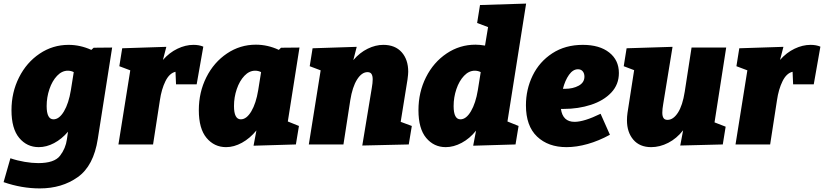

<svg xmlns="http://www.w3.org/2000/svg" viewBox="-54 -805 4592 1070"><path d="M468 -539 571 -540 491 -31Q468 119 379.5 182Q291 245 168 245Q67 245 -34 210L4 77Q42 90 83.5 97Q125 104 159 104Q249 104 280.5 63Q312 22 319 -29L325 -71Q290 -30 247.5 -7.5Q205 15 162 15Q96 15 53 -36.5Q10 -88 10 -191Q10 -290 52 -373.5Q94 -457 167 -506Q240 -555 328 -555Q393 -555 455 -527ZM341 -303 357 -403Q342 -411 324 -411Q291 -411 264 -382.5Q237 -354 221.5 -308.5Q206 -263 206 -214Q206 -140 244 -140Q276 -140 302.5 -184.5Q329 -229 341 -303Z M1079 -545 1042 -335H927L924 -405Q890 -397 868 -352.5Q846 -308 837 -246L799 0H606L672 -413L611 -436L627 -536L873 -544L854 -471Q890 -512 935 -533.5Q980 -555 1024 -555Q1056 -555 1079 -545Z M1615 -540 1550 -128 1612 -103 1595 0 1359 7 1375 -78Q1339 -34 1294.5 -9.5Q1250 15 1206 15Q1140 15 1097 -36.5Q1054 -88 1054 -191Q1054 -291 1096 -374.5Q1138 -458 1211 -507Q1284 -556 1372 -556Q1438 -556 1500 -527L1512 -539ZM1385 -303 1401 -403Q1386 -411 1368 -411Q1335 -411 1308 -382.5Q1281 -354 1265.5 -308.5Q1250 -263 1250 -214Q1250 -140 1288 -140Q1320 -140 1346.5 -184.5Q1373 -229 1385 -303Z M2179 -126 2241 -103 2224 0 1965 6 2018 -315Q2023 -343 2023 -363Q2023 -382 2016.5 -392.5Q2010 -403 1994 -403Q1962 -403 1936 -362Q1910 -321 1898 -246L1860 0H1667L1733 -413L1672 -436L1688 -536L1934 -544L1915 -470Q1951 -512 1995 -533.5Q2039 -555 2082 -555Q2148 -555 2184.5 -514Q2221 -473 2221 -405Q2221 -392 2217 -362Z M2878 -785 2774 -128 2836 -103 2819 0 2583 7 2599 -77Q2564 -33 2519 -9Q2474 15 2430 15Q2364 15 2321 -36.5Q2278 -88 2278 -191Q2278 -291 2320 -374.5Q2362 -458 2435 -507Q2508 -556 2596 -556Q2619 -556 2649 -551L2666 -654L2605 -677L2621 -777ZM2609 -303 2625 -403Q2610 -411 2592 -411Q2559 -411 2532 -382.5Q2505 -354 2489.5 -308.5Q2474 -263 2474 -214Q2474 -140 2512 -140Q2544 -140 2570.5 -185Q2597 -230 2609 -303Z M3087 -198H3072Q3082 -126 3148 -126Q3201 -126 3293 -171L3345 -54Q3283 -20 3221 -2.5Q3159 15 3103 15Q3001 15 2939 -44Q2877 -103 2877 -218Q2877 -307 2914.5 -384Q2952 -461 3024 -508Q3096 -555 3194 -555Q3287 -555 3341 -512.5Q3395 -470 3395 -398Q3395 -334 3352.5 -289Q3310 -244 3239.5 -221Q3169 -198 3087 -198ZM3083 -310H3094Q3139 -310 3171 -327.5Q3203 -345 3203 -378Q3203 -396 3193.5 -407.5Q3184 -419 3167 -419Q3139 -419 3117 -388Q3095 -357 3083 -310Z M3993 -540 3928 -123 3990 -99 3974 0 3737 6 3753 -79Q3717 -33 3670 -9Q3623 15 3575 15Q3511 15 3475.5 -26.5Q3440 -68 3440 -135Q3440 -155 3443 -176L3480 -414L3422 -436L3438 -536L3694 -544L3642 -225Q3637 -197 3637 -177Q3637 -158 3643.5 -147.5Q3650 -137 3666 -137Q3698 -137 3724 -177Q3750 -217 3762 -294L3800 -540Z M4518 -545 4481 -335H4366L4363 -405Q4329 -397 4307 -352.5Q4285 -308 4276 -246L4238 0H4045L4111 -413L4050 -436L4066 -536L4312 -544L4293 -471Q4329 -512 4374 -533.5Q4419 -555 4463 -555Q4495 -555 4518 -545Z"/></svg>

Font: Bitter Pro Black
Style: Italic
Weight: 900
Italic angle: -9°
Designer: Sol Matas, and Bitter project Authors
Foundry: Sol Matas
Version: Version 1.010